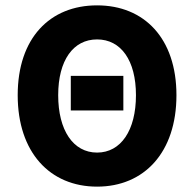

<svg xmlns="http://www.w3.org/2000/svg" viewBox="-20 -684 724 716"><path d="M244 -272H440V-401H244ZM342 12C518 12 638 -116 638 -329C638 -541 518 -664 342 -664C166 -664 46 -542 46 -329C46 -116 166 12 342 12ZM342 -115C253 -115 197 -198 197 -329C197 -459 253 -537 342 -537C431 -537 487 -459 487 -329C487 -198 431 -115 342 -115Z"/></svg>

Font: Giro Sans Regular
Style: Bold
Weight: 700
Designer: Paul D. Hunt
Foundry: Adobe Systems Incorporated
Version: Version 1.000;PS 1.0;hotconv 1.0.88;makeotf.lib2.5.647800